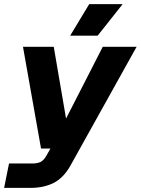

<svg xmlns="http://www.w3.org/2000/svg" viewBox="-32 -766 686 936"><path d="M-12 150 12 31H125Q150 31 165.5 23.5Q181 16 193 -5L214 -42H168L80 -538H230L290 -188L469 -538H634L311 42Q277 102 229 126Q181 150 116 150ZM310 -592 403 -746H566L444 -592Z"/></svg>

Font: Geist Mono ExtraBold
Style: Italic
Weight: 800
Italic angle: -12°
Monospace: yes
Designer: Basement.studio, Andrés Briganti, Mateo Zaragoza
Foundry: Basement.studio, Vercel, Andrés Briganti, Guido Ferreyra, Mateo Zaragoza
Version: Version 1.500; ttfautohint (v1.8.4.7-5d5b)